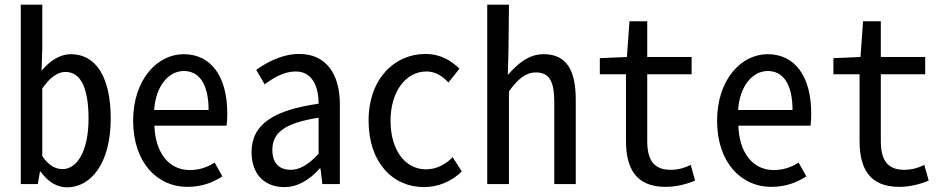

<svg xmlns="http://www.w3.org/2000/svg" viewBox="-20 -788 4040 822"><path d="M267 14C368 14 454 -87 454 -280C454 -455 393 -556 283 -556C238 -556 194 -529 158 -485L161 -582V-768H69V0H142L151 -53H154C188 -6 227 14 267 14ZM248 -64C224 -64 191 -74 161 -120V-409C195 -459 229 -480 260 -480C330 -480 359 -403 359 -279C359 -140 309 -64 248 -64Z M781 12C845 12 892 -7 932 -33L899 -92C867 -72 835 -60 792 -60C703 -60 645 -134 641 -250H950C952 -263 953 -283 953 -302C953 -458 886 -556 766 -556C654 -556 550 -448 550 -271C550 -93 653 12 781 12ZM640 -317C647 -423 704 -484 767 -484C834 -484 873 -426 873 -317Z M1198 13C1254 13 1306 -18 1349 -67H1352L1360 0H1435V-342C1435 -472 1375 -557 1262 -557C1189 -557 1125 -523 1077 -489L1113 -427C1153 -456 1196 -482 1246 -482C1318 -482 1344 -416 1344 -344C1155 -317 1057 -258 1057 -137C1057 -39 1115 13 1198 13ZM1225 -61C1181 -61 1146 -84 1146 -146C1146 -218 1195 -261 1344 -284V-130C1305 -87 1266 -61 1225 -61Z M1795 13C1856 13 1913 -11 1957 -54L1918 -115C1888 -84 1848 -63 1804 -63C1714 -63 1652 -146 1652 -271C1652 -396 1717 -482 1806 -482C1844 -482 1873 -463 1900 -435L1947 -494C1911 -529 1866 -557 1801 -557C1671 -557 1558 -453 1558 -271C1558 -92 1662 13 1795 13Z M2066 0H2159V-397C2198 -451 2232 -478 2274 -478C2333 -478 2353 -438 2353 -350V0H2445V-360C2445 -489 2405 -556 2307 -556C2244 -556 2197 -516 2154 -467L2157 -576L2159 -768H2066Z M2830 12C2871 12 2917 2 2956 -15L2937 -82C2909 -68 2881 -61 2851 -61C2777 -61 2751 -106 2751 -184V-470H2941V-544H2751V-697H2675L2664 -544L2548 -539V-470H2660V-186C2660 -67 2702 12 2830 12Z M3281 12C3345 12 3392 -7 3432 -33L3399 -92C3367 -72 3335 -60 3292 -60C3203 -60 3145 -134 3141 -250H3450C3452 -263 3453 -283 3453 -302C3453 -458 3386 -556 3266 -556C3154 -556 3050 -448 3050 -271C3050 -93 3153 12 3281 12ZM3140 -317C3147 -423 3204 -484 3267 -484C3334 -484 3373 -426 3373 -317Z M3830 12C3871 12 3917 2 3956 -15L3937 -82C3909 -68 3881 -61 3851 -61C3777 -61 3751 -106 3751 -184V-470H3941V-544H3751V-697H3675L3664 -544L3548 -539V-470H3660V-186C3660 -67 3702 12 3830 12Z"/></svg>

Font: Noto Sans Mono CJK HK
Style: Regular
Weight: 400
Designer: Ryoko NISHIZUKA 西塚涼子 (kana, bopomofo & ideographs); Paul D. Hunt (Latin, Greek & Cyrillic); Sandoll Communications 산돌커뮤니
Foundry: Adobe
Version: Version 2.004;hotconv 1.0.118;makeotfexe 2.5.65603